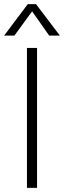

<svg xmlns="http://www.w3.org/2000/svg" viewBox="-31 -913 311 933"><path d="M39 -740H-11L104 -893H144L260 -740H208L125 -858ZM100 0V-680H149V0Z"/></svg>

Font: Palanquin Thin
Style: Regular
Weight: 250
Designer: Pria Ravichandran
Version: Version 1.001